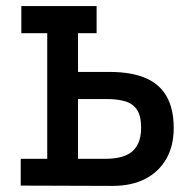

<svg xmlns="http://www.w3.org/2000/svg" viewBox="-20 -610 617 630"><path d="M338 -374Q410 -374 456.5 -354.5Q503 -335 526.5 -294Q550 -253 550 -190Q550 -131 525.5 -88.5Q501 -46 456.5 -23Q412 0 349 0L48 -1V-89H135V-501H50V-590H297V-501H236V-374ZM328 -89Q349 -89 369.5 -93Q390 -97 406.5 -107.5Q423 -118 433 -138.5Q443 -159 443 -191Q443 -230 429.5 -250Q416 -270 391 -277.5Q366 -285 330 -285H236V-89Z"/></svg>

Font: Podkova SemiBold
Style: Regular
Weight: 600
Designer: Ilya Yudin
Foundry: Cyreal (www.cyreal.org)
Version: Version 2.103